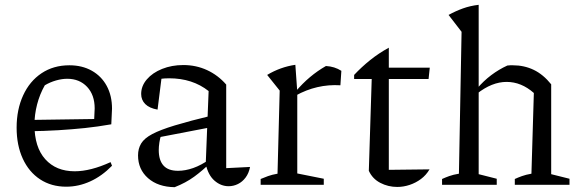

<svg xmlns="http://www.w3.org/2000/svg" viewBox="-20 -767 2407 797"><path d="M255 8Q193 8 146.5 -22.5Q100 -53 74.5 -108.5Q49 -164 49 -237Q49 -312 76 -371Q103 -430 152.5 -463Q202 -496 268 -496Q321 -496 361 -473.5Q401 -451 423 -410.5Q445 -370 445 -316L442 -251Q385 -241 332.5 -235.5Q280 -230 222.5 -226.5Q165 -223 95 -222V-269L371 -273L373 -317Q373 -373 341.5 -406.5Q310 -440 259 -440Q237 -440 212.5 -433Q188 -426 166 -413Q145 -376 134 -333.5Q123 -291 123 -249Q123 -156 168 -106Q213 -56 290 -56Q356 -56 439 -94L445 -79Q403 -36 354.5 -14Q306 8 255 8Z M929 6Q897 6 870.5 -17Q844 -40 834 -86L846 -389Q779 -442 682 -442Q663 -442 644 -439.5Q625 -437 608 -432L652 -455L634 -312Q600 -318 583 -335Q566 -352 566 -377Q566 -410 589.5 -437.5Q613 -465 653 -481Q693 -497 741 -497Q794 -497 839.5 -476Q885 -455 919 -416V-69L1018 -74Q1013 -48 999.5 -30Q986 -12 967.5 -3Q949 6 929 6ZM705 10Q636 9 594.5 -27.5Q553 -64 553 -122Q553 -150 566 -171.5Q579 -193 612 -210.5Q645 -228 706 -246.5Q767 -265 862 -288V-240L623 -194L649 -207Q644 -192 641.5 -175Q639 -158 639 -144Q639 -102 658.5 -80Q678 -58 719 -58Q749 -58 782 -69.5Q815 -81 852 -107V-90Q821 -59 786 -33.5Q751 -8 705 10Z M1393 -413Q1295 -419 1207 -370V-387Q1236 -421 1267 -447Q1298 -473 1333 -493Q1351 -492 1367 -487Q1383 -482 1397 -473ZM1062 0V-24Q1076 -30 1092.5 -36Q1109 -42 1132 -46L1141 -391L1089 -456Q1144 -489 1206 -498L1214 -386V-47L1324 -25V0Z M1594 -569V-486H1764L1759 -439H1594V-62L1763 -64Q1749 -40 1727.5 -24Q1706 -8 1680.5 0.5Q1655 9 1629 9Q1591 9 1558.5 -8Q1526 -25 1511 -58L1523 -439H1450V-456Q1481 -489 1516.5 -517.5Q1552 -546 1594 -569Z M1815 0V-24Q1828 -30 1844.5 -36Q1861 -42 1885 -46L1896 -635L1842 -705Q1871 -721 1901.5 -732Q1932 -743 1967 -747V-44L2042 -25V0ZM2117 0V-24Q2130 -30 2146.5 -36Q2163 -42 2186 -46L2196 -381L2268 -417V-44L2344 -25V0ZM1960 -378 1959 -398Q1987 -431 2019 -455Q2051 -479 2086 -495Q2092 -496 2098 -496Q2104 -496 2109 -496Q2156 -496 2195.5 -477Q2235 -458 2268 -417L2196 -381Q2144 -427 2083 -427Q2022 -427 1960 -378Z"/></svg>

Font: Piazzolla Thin
Style: Regular
Weight: 400
Version: Version 2.001